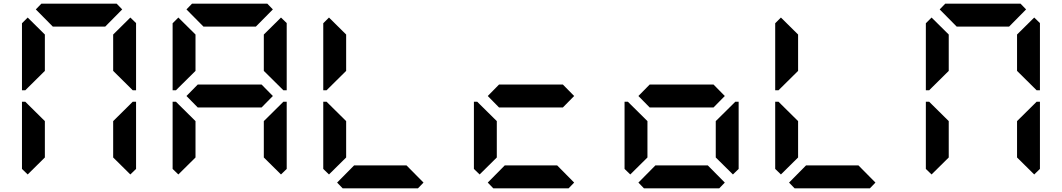

<svg xmlns="http://www.w3.org/2000/svg" viewBox="-20 -1020 5752 1040"><path d="M130 -75 99 -105V-469H117L130 -456L223 -364V-167ZM130 -544 117 -531H99V-894L130 -925L223 -833V-636ZM174 -969 204 -1000H612L642 -969L550 -876H266ZM686 -925 717 -895V-531H699L686 -544L593 -636V-833ZM686 -456 699 -469H717V-105L686 -75L593 -167V-364Z M946 -75 915 -105V-469H933L946 -456L1039 -364V-167ZM946 -544 933 -531H915V-894L946 -925L1039 -833V-636ZM1397 -562 1458 -500 1397 -438H1051L990 -500L1051 -562ZM990 -969 1020 -1000H1428L1458 -969L1366 -876H1082ZM1502 -925 1533 -895V-531H1515L1502 -544L1409 -636V-833ZM1502 -456 1515 -469H1533V-105L1502 -75L1409 -167V-364Z M1762 -75 1731 -105V-469H1749L1762 -456L1855 -364V-167ZM1762 -544 1749 -531H1731V-894L1762 -925L1855 -833V-636ZM2274 -31 2244 0H1836L1806 -31L1898 -124H2182Z M2578 -75 2547 -105V-469H2565L2578 -456L2671 -364V-167ZM3029 -562 3090 -500 3029 -438H2683L2622 -500L2683 -562ZM3090 -31 3060 0H2652L2622 -31L2714 -124H2998Z M3394 -75 3363 -105V-469H3381L3394 -456L3487 -364V-167ZM3845 -562 3906 -500 3845 -438H3499L3438 -500L3499 -562ZM3906 -31 3876 0H3468L3438 -31L3530 -124H3814ZM3950 -456 3963 -469H3981V-105L3950 -75L3857 -167V-364Z M4210 -75 4179 -105V-469H4197L4210 -456L4303 -364V-167ZM4210 -544 4197 -531H4179V-894L4210 -925L4303 -833V-636ZM4722 -31 4692 0H4284L4254 -31L4346 -124H4630Z M5026 -75 4995 -105V-469H5013L5026 -456L5119 -364V-167ZM5026 -544 5013 -531H4995V-894L5026 -925L5119 -833V-636ZM5070 -969 5100 -1000H5508L5538 -969L5446 -876H5162ZM5582 -925 5613 -895V-531H5595L5582 -544L5489 -636V-833ZM5582 -456 5595 -469H5613V-105L5582 -75L5489 -167V-364Z"/></svg>

Font: DSEG7 Classic Mini
Style: Bold
Weight: 700
Designer: Keshikan(Twitter:@keshinomi_88pro)
Version: Version 0.46